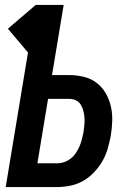

<svg xmlns="http://www.w3.org/2000/svg" viewBox="-20 -755 540 775"><path d="M3 0 93 -543 12 -639 124 -735H237L190 -452H259Q289 -452 318 -445Q347 -438 369.5 -421Q392 -404 406.5 -379Q421 -354 427.5 -325.5Q434 -297 433 -266.5Q432 -236 427 -206Q422 -180 414.5 -154Q407 -128 393 -104Q379 -80 359 -59Q339 -38 315 -24.5Q291 -11 264 -5.5Q237 0 211 0ZM131 -96H211Q226 -96 240 -101Q254 -106 266 -115.5Q278 -125 286.5 -138Q295 -151 301 -164.5Q307 -178 310.5 -192.5Q314 -207 317 -221Q319 -236 320.5 -250.5Q322 -265 321 -279Q320 -293 316.5 -307Q313 -321 306 -332.5Q299 -344 286.5 -350Q274 -356 259 -356H174Z"/></svg>

Font: Iosevka SS04
Style: Bold Italic
Weight: 700
Italic angle: -9°
Monospace: yes
Designer: Belleve Invis
Foundry: Belleve Invis
Version: Version 19.0.0; ttfautohint (v1.8.4)